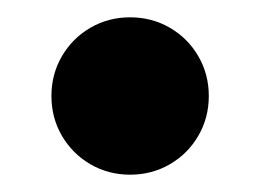

<svg xmlns="http://www.w3.org/2000/svg" viewBox="-20 -196 304 224"><path d="M40 -84Q40 -109.4 52.2 -130.4Q64.5 -151.4 85.4 -163.6Q106.4 -175.8 131.8 -175.8Q157.2 -175.8 178.2 -163.6Q199.2 -151.4 211.4 -130.4Q223.6 -109.4 223.6 -84Q223.6 -58.6 211.4 -37.6Q199.2 -16.6 178.2 -4.4Q157.2 7.8 131.8 7.8Q106.4 7.8 85.4 -4.4Q64.5 -16.6 52.2 -37.6Q40 -58.6 40 -84Z"/></svg>

Font: Reddit Sans Fudge ExtraBold
Style: Regular
Weight: 800
Designer: Stephen Hutchings
Foundry: Reddit
Version: Version 1.011